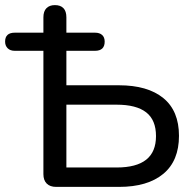

<svg xmlns="http://www.w3.org/2000/svg" viewBox="-27 -732 766 752"><path d="M193 0Q169 0 156 -13Q143 -26 143 -50V-533H31Q13 -533 3 -543Q-7 -553 -7 -569Q-7 -604 31 -604H166L143 -562V-664Q143 -688 155 -700Q167 -712 188 -712Q210 -712 221.5 -700Q233 -688 233 -664V-562L210 -604H345Q363 -604 373 -595Q383 -586 383 -569Q383 -533 345 -533H233V-398H439Q551 -398 612.5 -348Q674 -298 674 -200Q674 -102 612.5 -51Q551 0 439 0ZM233 -76H430Q507 -76 545.5 -106.5Q584 -137 584 -199Q584 -262 545.5 -292Q507 -322 430 -322H233Z"/></svg>

Font: Nunito Medium
Style: Regular
Weight: 500
Designer: Vernon Adams
Foundry: Vernon Adams
Version: Version 3.602